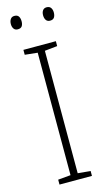

<svg xmlns="http://www.w3.org/2000/svg" viewBox="-136 -938 543 983"><g transform="rotate(-15 136.0 -447.0)"><path d="M222 0H50V-26L117 -32V-681L50 -688V-714H222V-688L155 -681V-32L222 -26ZM22 -858Q22 -873 29 -883.5Q36 -894 50 -894Q66 -894 72.5 -884Q79 -874 79 -858Q79 -842 72.5 -832.5Q66 -823 50 -823Q36 -823 29 -833Q22 -843 22 -858ZM193 -859Q193 -874 200 -884Q207 -894 221 -894Q236 -894 243 -884Q250 -874 250 -859Q250 -843 243.5 -833Q237 -823 221 -823Q207 -823 200 -833Q193 -843 193 -859Z"/></g></svg>

Font: Noto Sans Kannada SemiCondensed ExtraLight
Style: Regular
Weight: 200
Width: 4
Designer: Jelle Bosma - Monotype Design Team
Foundry: Monotype Imaging Inc.
Version: Version 2.005; ttfautohint (v1.8.4.7-5d5b)